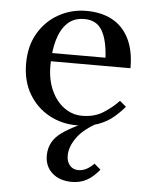

<svg xmlns="http://www.w3.org/2000/svg" viewBox="-52 -518 631 811"><g transform="rotate(5 263.0 -112.5)"><path d="M283 250Q231 250 199.5 222Q168 194 168 148Q168 87 221.5 49Q275 11 364 -20L378 -10Q315 22 285.5 62Q256 102 256 141Q256 166 269.5 182Q283 198 306 198Q323 198 339 190Q355 182 372 165L399 188Q373 220 345.5 235Q318 250 283 250ZM302 -32Q354 -32 391.5 -56Q429 -80 456 -109L483 -86Q462 -61 435.5 -39Q409 -17 372 -3.5Q335 10 282 10Q219 10 165.5 -19Q112 -48 79.5 -102.5Q47 -157 47 -232Q47 -307 79.5 -361.5Q112 -416 165.5 -445.5Q219 -475 282 -475Q345 -475 391 -450.5Q437 -426 462.5 -376Q488 -326 488 -250H137V-285H379Q375 -360 351.5 -400Q328 -440 276 -440Q232 -440 204.5 -413.5Q177 -387 163.5 -340Q150 -293 150 -232Q150 -172 170.5 -127Q191 -82 225.5 -57Q260 -32 302 -32Z"/></g></svg>

Font: Brygada 1918 Medium
Style: Regular
Weight: 500
Designer: Mateusz Machalski | Borys Kosmynka | Przemek Hoffer
Foundry: NIEPODLEGLA 2018
Version: Version 3.006